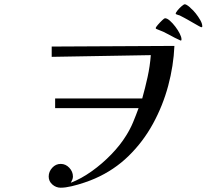

<svg xmlns="http://www.w3.org/2000/svg" viewBox="-20 -867 1040 895"><path d="M793 -653Q789 -560 764 -467Q739 -374 693 -290Q647 -206 579.5 -140Q512 -74 423 -35Q403 -26 373.5 -16Q344 -6 314.5 1Q285 8 263 8Q241 8 224 -7Q207 -22 207 -44Q207 -67 223.5 -85Q240 -103 263 -103Q286 -103 303 -85Q320 -67 320 -44Q320 -37 317 -29.5Q314 -22 310 -15Q359 -34 408 -69Q457 -104 499 -147.5Q541 -191 568 -235Q587 -265 600.5 -297.5Q614 -330 626 -363H237V-408H643Q657 -458 668 -508Q679 -558 683 -610L221 -602V-650ZM826 -684Q826 -677 822 -678Q795 -690 768.5 -705Q742 -720 714 -730Q712 -731 709 -732Q706 -733 706 -736Q706 -740 715.5 -751Q725 -762 735.5 -772Q746 -782 749 -782Q759 -782 772 -770.5Q785 -759 797.5 -742.5Q810 -726 818 -710Q826 -694 826 -684ZM923 -744Q923 -740 919 -740Q917 -740 906 -746Q895 -752 880.5 -760.5Q866 -769 853.5 -776Q841 -783 837 -785Q830 -788 823.5 -792Q817 -796 811 -797Q809 -798 804 -799.5Q799 -801 799 -803Q799 -808 807.5 -818.5Q816 -829 826.5 -838Q837 -847 841 -847Q847 -847 856.5 -840Q866 -833 870 -828Q880 -820 892 -805Q904 -790 913.5 -773.5Q923 -757 923 -744Z"/></svg>

Font: Kaisei Decol
Style: Regular
Weight: 400
Designer: Font-Kai, 金井和夫
Foundry: KAZUO KANAI
Version: Version 5.003